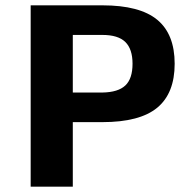

<svg xmlns="http://www.w3.org/2000/svg" viewBox="-20 -700 705 720"><path d="M635 -461Q635 -350 569.5 -296Q504 -242 364 -242H253V0H95V-680H364Q504 -680 569.5 -626Q635 -572 635 -461ZM477 -461Q477 -516 450 -542.5Q423 -569 364 -569H253V-353H364Q423 -354 450 -379.5Q477 -405 477 -461Z"/></svg>

Font: Martel Sans ExtraBold
Style: Regular
Weight: 800
Designer: Dan Reynolds and Mathieu Réguer
Foundry: Dan Reynolds and Mathieu Réguer
Version: Version 1.002; ttfautohint (v1.1) -l 5 -r 5 -G 72 -x 0 -D la